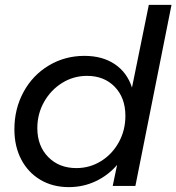

<svg xmlns="http://www.w3.org/2000/svg" viewBox="-20 -762 723 787"><path d="M39 -232Q39 -316 76.5 -385Q114 -454 180 -493.5Q246 -533 326 -533Q400 -533 450.5 -499Q501 -465 521 -403L590 -742H683L535 0H442L460 -86Q423 -43 372 -19Q321 5 262 5Q196 5 145.5 -25Q95 -55 67 -108.5Q39 -162 39 -232ZM494 -287Q494 -361 450.5 -406Q407 -451 337 -451Q281 -451 234.5 -422Q188 -393 160.5 -344Q133 -295 133 -237Q133 -164 177.5 -118.5Q222 -73 293 -73Q348 -73 394 -101.5Q440 -130 467 -179Q494 -228 494 -287Z"/></svg>

Font: Gontserrat
Style: Italic
Weight: 400
Italic angle: -11.3°
Designer: Julieta Ulanovsky
Foundry: Julieta Ulanovsky
Version: Version 6.001